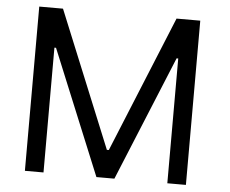

<svg xmlns="http://www.w3.org/2000/svg" viewBox="-52 -787 1015 847"><g transform="rotate(5 456.0 -363.5)"><path d="M88.1 -727.3H193.2L440.3 -123.6H448.9L696 -727.3H801.1V0H718.8V-552.6H711.6L484.4 0H404.8L177.6 -552.6H170.5V0H88.1Z"/></g></svg>

Font: Inter UI
Style: Regular
Weight: 400
Designer: Rasmus Andersson
Foundry: rsms
Version: 3.2;8d6f07862